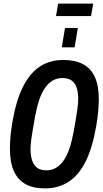

<svg xmlns="http://www.w3.org/2000/svg" viewBox="-20 -1031 573 1063"><path d="M229 12Q164 12 121.5 -11.5Q79 -35 57 -83Q35 -131 35 -207Q35 -239 38 -274.5Q41 -310 48 -351Q68 -471 106 -548Q144 -625 200 -662Q256 -699 330 -699Q395 -699 439 -676Q483 -653 505 -605Q527 -557 527 -483Q527 -451 523.5 -414Q520 -377 513 -335Q493 -216 455 -139Q417 -62 360.5 -25Q304 12 229 12ZM236 -88Q266 -88 289.5 -101.5Q313 -115 332 -142Q351 -169 364.5 -209Q378 -249 388 -303Q396 -348 401 -378Q406 -408 408.5 -427Q411 -446 412 -459Q413 -472 413 -482Q413 -521 404 -547Q395 -573 375.5 -586Q356 -599 327 -599Q296 -599 272.5 -585.5Q249 -572 230 -545.5Q211 -519 197.5 -479Q184 -439 174 -385Q166 -340 161 -310Q156 -280 153.5 -261.5Q151 -243 150 -230Q149 -217 149 -207Q149 -168 158.5 -141Q168 -114 187 -101Q206 -88 236 -88ZM322 -769 340 -876H411L393 -769ZM290 -942 302 -1011H496L484 -942Z"/></svg>

Font: Archivo ExtraCondensed SemiBold
Style: Italic
Weight: 600
Width: 2
Italic angle: -10°
Designer: Hector Gatti
Foundry: Omnibus-Type
Version: Version 2.001